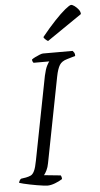

<svg xmlns="http://www.w3.org/2000/svg" viewBox="-69 -987 531 1024"><g transform="rotate(-5 196.5 -474.5)"><path d="M143 0Q136 0 121 -2Q106 -4 87.5 -7Q69 -10 50 -14Q31 -18 16 -21.5Q1 -25 -7 -28Q-5 -36 -1.5 -41.5Q2 -47 6 -49L32 -53Q47 -56 58 -61Q69 -66 77.5 -83.5Q86 -101 93 -139L180 -585Q188 -621 197 -638Q206 -655 210 -659H126Q123 -662 121 -666.5Q119 -671 119 -677Q125 -682 137 -688Q149 -694 161.5 -699Q174 -704 180 -704H339Q343 -700 347 -693.5Q351 -687 350 -676L306 -663Q277 -655 265 -635.5Q253 -616 245 -576L156 -119Q152 -97 144 -81Q136 -65 129 -57L218 -48Q219 -47 221 -41.5Q223 -36 223 -28Q206 -17 183.5 -8.5Q161 0 143 0ZM213 -768Q207 -771 199 -778.5Q191 -786 190 -791Q228 -838 261.5 -873.5Q295 -909 319.5 -929Q344 -949 352 -949Q359 -949 370 -941Q381 -933 390.5 -921Q400 -909 400 -896Z"/></g></svg>

Font: Texturina Medium 12pt Thin
Style: Italic
Weight: 250
Italic angle: -11°
Version: Version 1.002